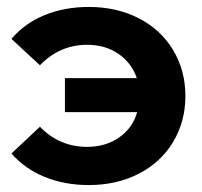

<svg xmlns="http://www.w3.org/2000/svg" viewBox="-20 -524 582 553"><path d="M236 9Q166 9 108.5 -14.5Q51 -38 13 -82L95 -159Q151 -101 231 -101Q284 -101 323 -128Q362 -155 375 -201H167V-299H374Q359 -343 321 -369Q283 -395 231 -395Q152 -395 95 -336L13 -412Q51 -457 108.5 -480.5Q166 -504 236 -504Q316 -504 379.5 -471.5Q443 -439 478.5 -380Q514 -321 514 -247.5Q514 -174 478.5 -115Q443 -56 379.5 -23.5Q316 9 236 9Z"/></svg>

Font: Montserrat Ace
Style: Bold
Weight: 700
Designer: Julieta Ulanovsky
Foundry: Julieta Ulanovsky
Version: Version 1